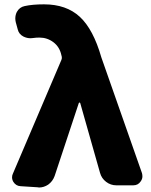

<svg xmlns="http://www.w3.org/2000/svg" viewBox="-20 -833 680 863"><path d="M225.6 -42Q216.8 -17.6 196.3 -2.9Q176.8 9.8 155.3 9.8Q152.3 9.8 149.4 8.8L72.3 3.9Q51.8 2.9 40 -15.6Q34.2 -25.4 34.2 -36.1Q34.2 -44.9 38.1 -52.7L255.9 -563.5Q258.8 -570.3 257.8 -577.1L255.9 -585Q248 -622.1 220.2 -643.1Q192.4 -664.1 157.2 -664.1Q141.6 -664.1 128.9 -662.1Q123 -661.1 117.2 -661.1Q100.6 -661.1 85 -668.9Q64.5 -679.7 59.6 -701.2L50.8 -733.4Q48.8 -742.2 48.8 -750Q48.8 -765.6 55.7 -779.3Q67.4 -800.8 90.8 -805.7Q126 -813.5 177.7 -813.5Q278.3 -813.5 338.9 -757.3Q399.4 -701.2 435.5 -575.2L618.2 -54.7Q620.1 -46.9 620.1 -40Q620.1 -28.3 612.3 -17.6Q600.6 0 579.1 0H502.9Q477.5 0 457 -15.6Q436.5 -31.2 429.7 -55.7L340.8 -369.1Q339.8 -372.1 337.4 -372.1Q335 -372.1 334 -369.1Z"/></svg>

Font: Gen Jyuu Gothic Heavy
Style: Bold
Weight: 900
Designer: [Source Han Sans]
Ryoko NISHIZUKA  (kana & ideographs); Paul D. Hunt (Latin, Greek & Cyrillic); Wenlong ZHANG  (bopomofo
Version: Version 1.002.20150607